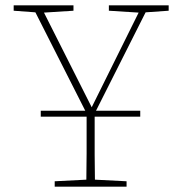

<svg xmlns="http://www.w3.org/2000/svg" viewBox="-20 -696 675 716"><path d="M31 -656V-676H254V-656L144 -649L322 -296L497 -649L386 -656V-676H609V-656L523 -650L338 -283H503V-261H333Q333 -211 333 -177.5Q333 -144 333 -119.5Q333 -95 333.5 -73.5Q334 -52 334 -26L452 -20V0H184V-20L302 -26Q302 -55 302.5 -77.5Q303 -100 303 -124Q303 -148 303 -180.5Q303 -213 303 -261H132V-283H298L112 -650Z"/></svg>

Font: Source Serif 4 ExtraLight
Style: Regular
Weight: 200
Designer: Frank Grießhammer
Foundry: Adobe
Version: Version 4.005;hotconv 1.1.0;makeotfexe 2.6.0